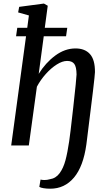

<svg xmlns="http://www.w3.org/2000/svg" viewBox="-20 -838 622 1106"><path d="M203 -412.5Q242.5 -476.5 298.2 -517.8Q354 -559 415 -559Q469 -559 498.2 -526.5Q527.5 -494 527 -422.5Q527 -397 480 -25.5L477.5 -6Q460 121 406 185Q352 249 269.5 249Q249 249 231.5 246.2Q214 243.5 206.5 238.5L213.5 196.5Q224.5 199 235.5 199Q252 199 267 194.5Q301.5 189.5 323.2 160Q345 130.5 357 85.8Q369 41 378.5 -24.5Q383 -50.5 401.8 -218Q420.5 -385.5 421 -409Q420.5 -453 407.8 -470Q395 -487 366.5 -487Q339.5 -487 307 -466.5Q274.5 -446 244 -412Q213.5 -378 192.5 -338.5L146 0H44.5L130 -629H72.5L79.5 -678H137L146.5 -749L84.5 -766.5L90.5 -798.5L233 -817.5L255 -805L238 -678H367.5L360.5 -629H232Z"/></svg>

Font: Merriweather Text
Style: Italic
Weight: 400
Italic angle: -7.8°
Designer: Eben Sorkin
Foundry: Eben Sorkin
Version: Version 2.100